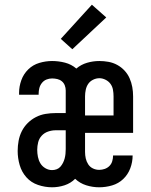

<svg xmlns="http://www.w3.org/2000/svg" viewBox="-20 -787 640 815"><path d="M201 8Q171 8 141.5 -2Q112 -12 92 -34.5Q72 -57 63.5 -86.5Q55 -116 55 -146Q55 -168 59 -189.5Q63 -211 72.5 -230Q82 -249 97.5 -264.5Q113 -280 132.5 -290Q152 -300 173.5 -303.5Q195 -307 216 -307H259V-403Q259 -414 255 -424.5Q251 -435 242.5 -442Q234 -449 223 -451.5Q212 -454 201 -454Q189 -454 177.5 -449.5Q166 -445 158 -435Q150 -425 147 -413Q144 -401 144 -389V-385H61V-393Q61 -420 70.5 -446.5Q80 -473 100 -492.5Q120 -512 147 -520Q174 -528 201 -528Q229 -528 256 -521Q283 -514 304 -496Q324 -513 349.5 -520.5Q375 -528 402 -528Q421 -528 440.5 -524.5Q460 -521 477.5 -511.5Q495 -502 508.5 -487.5Q522 -473 530 -455Q538 -437 541.5 -417.5Q545 -398 545 -378V-223H341V-142Q341 -128 344 -114.5Q347 -101 354.5 -89.5Q362 -78 374.5 -72Q387 -66 401 -66Q413 -66 424.5 -70Q436 -74 444.5 -82.5Q453 -91 456.5 -103Q460 -115 460 -127H543Q543 -99 533 -72.5Q523 -46 503 -27Q483 -8 456 0Q429 8 401 8Q373 8 346 -0.5Q319 -9 299 -28Q280 -9 254 -0.5Q228 8 201 8ZM341 -297H462V-378Q462 -392 459.5 -406Q457 -420 449 -431Q441 -442 428 -448.5Q415 -455 402 -455Q388 -455 375 -448.5Q362 -442 354.5 -431Q347 -420 344 -406Q341 -392 341 -378ZM201 -65Q211 -65 220.5 -68.5Q230 -72 236.5 -79.5Q243 -87 247.5 -96Q252 -105 254.5 -114.5Q257 -124 258 -134Q259 -144 259 -154V-234H216Q200 -234 184 -228.5Q168 -223 157 -211Q146 -199 142 -183Q138 -167 138 -151Q138 -136 141 -121Q144 -106 151.5 -93.5Q159 -81 172.5 -73Q186 -65 201 -65ZM287 -578 238 -622 370 -767 431 -713Z"/></svg>

Font: Iosevka Fixed Extended
Style: Regular
Weight: 400
Width: 7
Monospace: yes
Designer: Belleve Invis
Foundry: Belleve Invis
Version: Version 24.1.1; ttfautohint (v1.8.4)